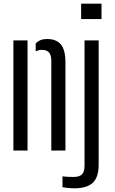

<svg xmlns="http://www.w3.org/2000/svg" viewBox="-20 -820 626 1046"><path d="M259.5 0V-488Q259.5 -520 247 -534.2Q234.5 -548.5 208.5 -548.5Q190.5 -548.5 174.5 -540V-584Q186 -595.5 200.8 -601.5Q215.5 -607.5 237 -607.5Q286 -607.5 311 -578.5Q336 -549.5 336.5 -482.5V0ZM53 0V-600H130V0ZM422 -716V-800H533V-716ZM382.5 206Q368.5 206 351 204.2Q333.5 202.5 320.5 200V140.5Q332.5 142.5 349.2 143.2Q366 144 381 144Q412.5 144 426.5 130Q440.5 116 440.5 82.5V-600H517.5V77.5Q517.5 146 485.2 176Q453 206 382.5 206Z"/></svg>

Font: Big Shoulders Stencil Display Medium
Style: Regular
Weight: 500
Designer: Patric King
Foundry: XO Type Co
Version: Version 1.000